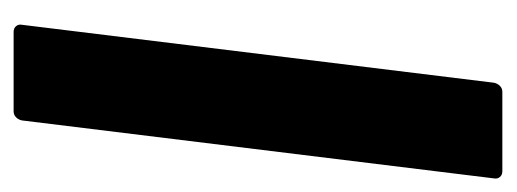

<svg xmlns="http://www.w3.org/2000/svg" viewBox="-252 -488 740 275"><g transform="rotate(90 117.5 -350.0)"><path d="M15 -12 98 -688Q99 -693 102.5 -696.5Q106 -700 111 -700H225Q230 -700 233 -696.5Q236 -693 235 -688L152 -12Q151 -7 147.5 -3.5Q144 0 139 0H25Q20 0 17 -3.5Q14 -7 15 -12Z"/></g></svg>

Font: Barlow Condensed
Style: Bold Italic
Weight: 700
Width: 3
Italic angle: -7°
Designer: Jeremy Tribby
Foundry: Tribby Type
Version: Version 1.408